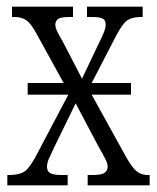

<svg xmlns="http://www.w3.org/2000/svg" viewBox="-20 -556 472 576"><path d="M2 0V-31H8Q38 -31 53.5 -41.5Q69 -52 89 -90L185 -272H63V-307H171L90 -454Q74 -484 60 -494.5Q46 -505 23 -505H16V-536H199V-505H189Q161 -505 153.5 -498.5Q146 -492 146 -482Q146 -473 152 -461Q158 -449 169 -430L226 -320L275 -423Q285 -443 291 -457.5Q297 -472 297 -482Q297 -496 287.5 -500.5Q278 -505 256 -505H241V-536H408V-505H404Q377 -505 362.5 -495.5Q348 -486 328 -448L255 -307H373V-272H255L360 -82Q378 -51 391.5 -41Q405 -31 423 -31H429V0H243V-31H258Q284 -31 293.5 -37.5Q303 -44 303 -56Q303 -65 296 -79Q289 -93 273 -121L207 -246L143 -115Q134 -95 127.5 -81.5Q121 -68 121 -55Q121 -43 130 -37Q139 -31 164 -31H183V0Z"/></svg>

Font: Noto Serif ExtraCondensed Light
Style: Regular
Weight: 300
Width: 2
Designer: Monotype Design Team
Foundry: Monotype Imaging Inc.
Version: Version 2.014; ttfautohint (v1.8.4.7-5d5b)